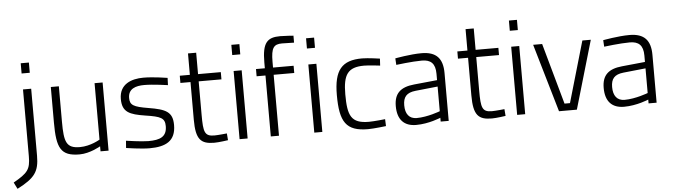

<svg xmlns="http://www.w3.org/2000/svg" viewBox="-106 -954 4918 1403"><g transform="rotate(-5 2353.5 -252.0)"><path d="M135 -617V-692H75V-617ZM75 -10C75 88 53 112 -52 172L-28 220C102 153 135 108 135 -9V-500H75V-10Z M600 -86C600 -86 532 -44 453 -44C353 -44 338 -91 338 -240V-500H279V-239C279 -52 307 9 446 9C523 9 600 -37 600 -37V0H659V-500H600Z M1135 -492C1135 -492 1033 -509 958 -509C871 -509 781 -477 781 -368C781 -271 834 -250 949 -232C1061 -215 1091 -202 1091 -142C1091 -64 1041 -44 955 -44C904 -44 792 -61 792 -61L788 -8C788 -8 898 9 959 9C1079 9 1152 -28 1152 -145C1152 -241 1104 -264 976 -285C867 -303 842 -318 842 -370C842 -438 898 -455 960 -455C1026 -455 1133 -439 1133 -439L1135 -492Z M1526 -500H1359V-657H1299V-500H1225V-447H1299V-170C1299 -26 1335 10 1434 10C1469 10 1535 0 1535 0L1531 -50C1531 -50 1467 -43 1439 -43C1367 -43 1359 -75 1359 -200V-447H1526Z M1679 -617V-692H1620V-617ZM1679 0V-500H1620V0Z M2060 -447V-500H1909V-542C1909 -645 1929 -670 1990 -670C2019 -670 2078 -668 2078 -668V-719C2078 -719 2015 -724 1981 -724C1885 -724 1849 -687 1849 -543V-500H1784V-447H1849V0H1909V-447Z M2227 -617V-692H2168V-617ZM2227 0V-500H2168V0Z M2563 -510C2414 -510 2356 -442 2356 -259C2356 -62 2400 9 2562 9C2605 9 2694 -2 2694 -2L2692 -53C2692 -53 2611 -44 2573 -44C2442 -44 2418 -102 2418 -259C2418 -403 2453 -456 2573 -456C2611 -456 2690 -446 2690 -446L2693 -497C2693 -497 2606 -510 2563 -510Z M3095 -76C3095 -76 3004 -41 2923 -41C2868 -41 2840 -78 2840 -142C2840 -202 2865 -233 2932 -240L3095 -257ZM3154 -351C3154 -457 3108 -510 2999 -510C2915 -510 2805 -489 2805 -489L2808 -441C2808 -441 2925 -456 2997 -456C3061 -456 3095 -427 3095 -351V-304L2925 -287C2824 -277 2778 -233 2778 -141C2778 -41 2827 9 2915 9C3009 9 3095 -28 3095 -28V0H3154V-351Z M3562 -500H3395V-657H3335V-500H3261V-447H3335V-170C3335 -26 3371 10 3470 10C3505 10 3571 0 3571 0L3567 -50C3567 -50 3503 -43 3475 -43C3403 -43 3395 -75 3395 -200V-447H3562Z M3715 -617V-692H3656V-617ZM3715 0V-500H3656V0Z M3963 0H4094L4240 -500H4178L4048 -52H4008L3883 -500H3817Z M4620 -76C4620 -76 4529 -41 4448 -41C4393 -41 4365 -78 4365 -142C4365 -202 4390 -233 4457 -240L4620 -257ZM4679 -351C4679 -457 4633 -510 4524 -510C4440 -510 4330 -489 4330 -489L4333 -441C4333 -441 4450 -456 4522 -456C4586 -456 4620 -427 4620 -351V-304L4450 -287C4349 -277 4303 -233 4303 -141C4303 -41 4352 9 4440 9C4534 9 4620 -28 4620 -28V0H4679V-351Z"/></g></svg>

Font: RazerF5 Light
Style: Regular
Weight: 300
Foundry: Razer Inc.
Version: Version 2